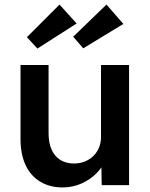

<svg xmlns="http://www.w3.org/2000/svg" viewBox="-20 -812 658 842"><path d="M70 -202V-527H193V-228Q193 -186 206 -156.5Q219 -127 244 -111Q269 -95 304 -95Q330 -95 351.5 -103.5Q373 -112 389 -127.5Q405 -143 414 -164.5Q423 -186 423 -211V-527H546V0H426L424 -110L446 -122Q434 -84 405.5 -54.5Q377 -25 338 -7.5Q299 10 255 10Q198 10 156 -15.5Q114 -41 92 -88.5Q70 -136 70 -202ZM345 -600 301 -651 447 -792 521 -707ZM241 -792 316 -709 144 -599 98 -649Z"/></svg>

Font: Mach Medium
Style: Regular
Weight: 500
Version: Version 1.002